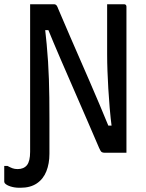

<svg xmlns="http://www.w3.org/2000/svg" viewBox="-69 -720 689 905"><path d="M14 77Q43 77 58 58.5Q73 40 73 -5V-16Q104 -16 122.5 -15Q141 -14 150 -12Q159 -10 161.5 -7.5Q164 -5 164 -2V5Q164 51 149.5 87.5Q135 124 104.5 144.5Q74 165 28 165H22Q0 165 -19 159Q-38 153 -46 144Q-47 142 -48 140.5Q-49 139 -49 136Q-49 117 -49 99Q-49 81 -49 62H-34Q-21 69 -10.5 73Q0 77 14 77ZM164 0Q144 0 124 0Q104 0 84 0Q81 0 78.5 -1.5Q76 -3 74.5 -5Q73 -7 73 -11Q73 -82 73 -152.5Q73 -223 73 -293.5Q73 -364 73 -435Q73 -506 73 -577Q73 -607 73 -638Q73 -669 73 -700Q88 -700 108.5 -700Q129 -700 149 -700Q169 -700 185 -700Q189 -700 192.5 -698.5Q196 -697 199 -692.5Q202 -688 206 -677Q214 -658 228.5 -624.5Q243 -591 262 -546.5Q281 -502 304 -450Q327 -398 351.5 -341Q376 -284 401 -225.5Q426 -167 449 -110L419 -128H475L459 -110Q452 -164 448 -211.5Q444 -259 441.5 -302.5Q439 -346 437.5 -386Q436 -426 436 -465.5Q436 -505 436 -545Q436 -584 436 -622.5Q436 -661 436 -700Q456 -700 476 -700Q496 -700 516 -700Q521 -700 524 -697Q527 -694 527 -689Q527 -621 527 -552Q527 -483 527 -414.5Q527 -346 527 -277.5Q527 -209 527 -140Q527 -105 527 -70Q527 -35 527 0Q513 0 493 0Q473 0 454.5 0Q436 0 424 0Q415 0 410 -3.5Q405 -7 398 -23Q374 -79 345 -146Q316 -213 283.5 -287.5Q251 -362 217 -440.5Q183 -519 150 -600L181 -578H129L142 -598Q147 -553 151 -511.5Q155 -470 157.5 -429.5Q160 -389 161.5 -347Q163 -305 163.5 -259Q164 -213 164 -161Q164 -126 164 -83Q164 -40 164 0Z"/></svg>

Font: Rec Mono Linear
Style: Regular
Weight: 400
Monospace: yes
Version: Version 1.085; ttfautohint (v1.8.4.7-5d5b)